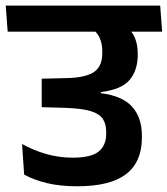

<svg xmlns="http://www.w3.org/2000/svg" viewBox="-44 -658 600 688"><path d="M-16.5 -544.5H537L530 -638H-23.5ZM404.5 -564.5H274Q301 -547 311.8 -525.2Q322.5 -503.5 322.5 -473.5V-468Q322.5 -445.5 316 -429Q309.5 -412.5 294.8 -401.5Q280 -390.5 254 -384.5Q228 -378.5 188.5 -378L105.5 -376V-274L190 -271.5Q249.5 -269.5 281.2 -259.8Q313 -250 324.8 -231.5Q336.5 -213 336.5 -185V-179Q336.5 -136.5 309.2 -114.8Q282 -93 217 -93Q167 -93 121.2 -106.2Q75.5 -119.5 35 -142L42.5 -32.5Q78.5 -12.5 125.5 -1.5Q172.5 9.5 232.5 9.5Q351.5 9.5 408 -34.2Q464.5 -78 464.5 -164.5V-172Q464.5 -236.5 429.5 -275.5Q394.5 -314.5 317.5 -324V-328Q392.5 -337.5 421 -372.2Q449.5 -407 449.5 -460.5V-466.5Q449.5 -498.5 438.8 -523.8Q428 -549 404.5 -564.5Z"/></svg>

Font: Anek Devanagari SemiBold
Style: Regular
Weight: 600
Designer: Kailash Malviya (Devanagari) & Yesha Goshar (Latin)
Foundry: Ek Type
Version: Version 1.003